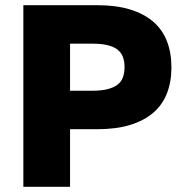

<svg xmlns="http://www.w3.org/2000/svg" viewBox="-20 -720 710 740"><path d="M70 0H250V-222H354.5Q427.6 -222 481.3 -238.4Q535 -254.8 570.4 -285.2Q605.8 -315.5 623.3 -360Q640.7 -404.5 640.7 -460.5Q640.7 -516.7 623.3 -561.5Q605.8 -606.2 570.4 -636.6Q535 -666.9 481.3 -683.5Q427.5 -700 354.5 -700H70ZM250 -370.3V-551.7H335Q369.6 -551.7 393.3 -546.2Q417 -540.7 431.9 -529.6Q446.7 -518.5 453.4 -501.2Q460 -483.8 460 -461.3Q460 -438.7 453.4 -421.2Q446.8 -403.8 431.9 -392.9Q417.1 -382.1 393.8 -376.2Q370.5 -370.3 335 -370.3Z"/></svg>

Font: Golos Text VF
Style: Regular
Weight: 400
Designer: A.Korolkova, Vitaly Kuzmin
Foundry: ParaType Ltd
Version: Version 2.005